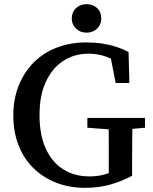

<svg xmlns="http://www.w3.org/2000/svg" viewBox="-20 -887 735 923"><path d="M389 16Q313 16 249.5 -9Q186 -34 140 -79.5Q94 -125 69 -189Q44 -253 44 -332Q44 -410 69.5 -474.5Q95 -539 141.5 -586Q188 -633 252.5 -658Q317 -683 395 -683Q436 -683 472 -677.5Q508 -672 540 -661.5Q572 -651 598 -637L602 -488H536L507 -637L573 -622V-565Q535 -598 493.5 -613.5Q452 -629 406 -629Q339 -629 286 -595.5Q233 -562 201.5 -496Q170 -430 170 -334Q170 -238 200 -172.5Q230 -107 284 -73Q338 -39 410 -39Q452 -39 485 -49Q518 -59 556 -78L503 -26V-87Q503 -145 503 -203Q503 -261 501 -320H617Q616 -262 615.5 -204Q615 -146 615 -87V-42Q564 -15 509 0.5Q454 16 389 16ZM400 -273V-320H677V-273L566 -263H531ZM396 -730Q366 -730 345.5 -749.5Q325 -769 325 -798Q325 -829 345.5 -848Q366 -867 396 -867Q427 -867 447 -848Q467 -829 467 -798Q467 -769 447 -749.5Q427 -730 396 -730Z"/></svg>

Font: Source Serif 4 18pt Medium
Style: Regular
Weight: 500
Designer: Frank Grießhammer
Foundry: Adobe Systems Incorporated
Version: Version 4.004;hotconv 1.0.116;makeotfexe 2.5.65601